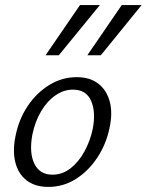

<svg xmlns="http://www.w3.org/2000/svg" viewBox="-20 -726 576 754"><path d="M170 8Q117 8 84 -18Q51 -44 40 -89.5Q29 -135 41 -192Q54 -258 89 -310Q124 -362 174 -392.5Q224 -423 281 -423Q333 -423 366 -397.5Q399 -372 411 -327Q423 -282 410 -223Q397 -160 362.5 -107.5Q328 -55 278.5 -23.5Q229 8 170 8ZM186 -40Q225 -40 257 -65Q289 -90 311.5 -131Q334 -172 344 -219Q357 -285 338 -329.5Q319 -374 266 -374Q231 -374 198.5 -352Q166 -330 142 -290Q118 -250 107 -197Q94 -126 115 -83Q136 -40 186 -40ZM159 -509 294 -706H372L211 -509ZM323 -509 458 -706H536L376 -509Z"/></svg>

Font: Ysabeau
Style: Italic
Weight: 400
Italic angle: -12°
Designer: Christian Thalmann (Catharsis Fonts)
Version: Version 2.000;gftools[0.9.27.dev2+g8671c4b]